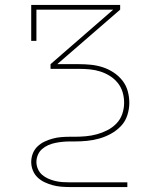

<svg xmlns="http://www.w3.org/2000/svg" viewBox="-20 -540 640 775"><path d="M494 215H261Q244 215 226.5 213.5Q209 212 192.5 207.5Q176 203 160 195.5Q144 188 131.5 176Q119 164 112.5 147.5Q106 131 106 114Q106 96 112.5 79.5Q119 63 131.5 51Q144 39 160 31.5Q176 24 192.5 19.5Q209 15 226.5 13.5Q244 12 261 12H281Q303 12 326 10Q349 8 371 2Q393 -4 413.5 -14.5Q434 -25 450 -41.5Q466 -58 473.5 -80Q481 -102 481 -125Q481 -147 475 -167.5Q469 -188 455.5 -205Q442 -222 423.5 -233.5Q405 -245 384.5 -251.5Q364 -258 342.5 -260Q321 -262 300 -262H184V-281L437 -501H127V-375H106V-520H465V-501L211 -281H300Q324 -281 348 -278.5Q372 -276 395 -268.5Q418 -261 438.5 -247.5Q459 -234 474 -215Q489 -196 495.5 -172.5Q502 -149 502 -125Q502 -100 494 -75Q486 -50 468.5 -31.5Q451 -13 428.5 -0.5Q406 12 381.5 19Q357 26 331.5 28.5Q306 31 281 31H261Q246 31 231.5 32.5Q217 34 202.5 37Q188 40 174.5 46Q161 52 150 61.5Q139 71 133 85Q127 99 127 114Q127 128 133 142Q139 156 150 165.5Q161 175 174.5 181Q188 187 202.5 190.5Q217 194 231.5 195Q246 196 261 196H494Z"/></svg>

Font: Iosevka HT Thin Extended
Style: Regular
Weight: 100
Width: 7
Monospace: yes
Designer: Belleve Invis
Foundry: Belleve Invis
Version: Version 32.3.0; ttfautohint (v1.8.4)